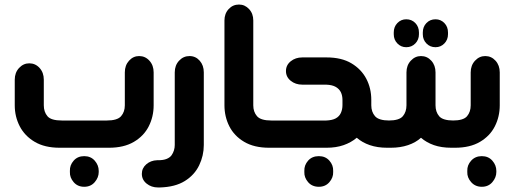

<svg xmlns="http://www.w3.org/2000/svg" viewBox="-20 -651 2267 846"><path d="M460 0H243Q177 0 133 -26Q89 -52 67 -94.5Q45 -137 45 -187V-300Q45 -331 64 -351.5Q83 -372 109 -372Q136 -372 154.5 -351.5Q173 -331 173 -300V-187Q173 -158 189 -139Q205 -120 253 -120H450Q497 -120 513.5 -139Q530 -158 530 -187V-332Q530 -363 548.5 -383.5Q567 -404 593 -404Q620 -404 638.5 -383.5Q657 -363 657 -332V-187Q657 -137 635.5 -94.5Q614 -52 570 -26Q526 0 460 0ZM351 172Q322 172 304.5 151.5Q287 131 288 107V102Q287 77 304.5 57Q322 37 351 37Q380 37 397.5 57Q415 77 415 102V107Q415 131 397.5 151.5Q380 172 351 172Z M685 175H676Q647 175 626 158Q605 141 605 115Q605 90 624.5 73Q644 56 672 55H677Q700 55 714.5 49Q729 43 736 33Q743 23 746.5 11.5Q750 0 750 -12V-332Q750 -363 769 -383.5Q788 -404 815 -404Q842 -404 860 -383.5Q878 -363 878 -332V-12Q878 35 857.5 77.5Q837 120 794.5 146.5Q752 173 685 175Z M1180 0H1166Q1100 0 1056 -26Q1012 -52 990.5 -94.5Q969 -137 969 -187V-561Q969 -591 987.5 -611Q1006 -631 1033 -631Q1059 -631 1077.5 -611Q1096 -591 1096 -561V-187Q1096 -158 1112.5 -139Q1129 -120 1176 -120H1180Z M1700 -120V0H1686Q1643 0 1609.5 -11.5Q1576 -23 1552 -44Q1527 -23 1494 -11.5Q1461 0 1419 0H1168V-120H1417Q1444 -121 1459.5 -129.5Q1475 -138 1482 -153.5Q1489 -169 1489 -188V-210Q1489 -230 1482 -244.5Q1475 -259 1459.5 -268Q1444 -277 1417 -278H1312Q1282 -278 1261 -295Q1240 -312 1240 -338Q1240 -364 1261 -381Q1282 -398 1312 -398H1419Q1485 -398 1528.5 -372Q1572 -346 1594 -304Q1616 -262 1616 -211V-187Q1616 -158 1632.5 -139Q1649 -120 1696 -120ZM1385 37Q1414 37 1431.5 57Q1449 77 1448 102V107Q1449 131 1431.5 151.5Q1414 172 1385 172Q1355 172 1337.5 151.5Q1320 131 1321 107V102Q1320 77 1337.5 57Q1355 37 1385 37Z M1770 -443Q1747 -443 1731 -459.5Q1715 -476 1715 -500V-508Q1715 -533 1731 -549.5Q1747 -566 1770 -566Q1794 -566 1810 -549.5Q1826 -533 1826 -508V-500Q1826 -476 1810 -459.5Q1794 -443 1770 -443ZM1899 -443Q1875 -443 1859 -459.5Q1843 -476 1843 -500V-508Q1843 -533 1859 -549.5Q1875 -566 1899 -566Q1922 -566 1938 -549.5Q1954 -533 1954 -508V-500Q1954 -476 1938 -459.5Q1922 -443 1899 -443ZM1983 -120V0H1969Q1925 0 1892 -11.5Q1859 -23 1835 -44Q1812 -23 1778 -11.5Q1744 0 1702 0H1688V-120H1692Q1739 -120 1755 -139Q1771 -158 1771 -187V-332Q1771 -363 1790 -383.5Q1809 -404 1835 -404Q1862 -404 1880.5 -383.5Q1899 -363 1899 -332V-187Q1899 -158 1915 -139Q1931 -120 1979 -120Z M1971 0V-120H1975Q2022 -120 2038 -139Q2054 -158 2054 -187V-332Q2054 -363 2073 -383.5Q2092 -404 2118 -404Q2145 -404 2163.5 -383.5Q2182 -363 2182 -332V-187Q2182 -137 2160.5 -94.5Q2139 -52 2095 -26Q2051 0 1985 0ZM2103 172Q2074 172 2056 151.5Q2038 131 2039 107V102Q2038 77 2056 57Q2074 37 2103 37Q2132 37 2149.5 57Q2167 77 2167 102V107Q2167 131 2149.5 151.5Q2132 172 2103 172Z"/></svg>

Font: Beiruti ExtraBold
Style: Regular
Weight: 800
Designer: Arlette Boutros
Foundry: Boutros
Version: Version 1.41